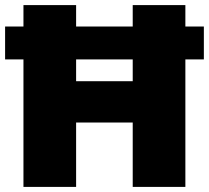

<svg xmlns="http://www.w3.org/2000/svg" viewBox="-34 -733 820 753"><path d="M58 0V-500H-14V-629H58V-713H264.5V-629H486.5V-713H693V-629H765.5V-500H693V0H486.5V-252.5H264.5V0ZM264.5 -414.5H486.5V-500H264.5Z"/></svg>

Font: Commissioner ExtraBold
Style: Regular
Weight: 800
Designer: Kostas Bartsokas
Foundry: Kostas Bartsokas
Version: Version 1.000; ttfautohint (v1.8.3)